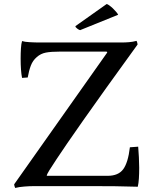

<svg xmlns="http://www.w3.org/2000/svg" viewBox="-20 -920 758 949"><path d="M507 -900Q511 -900 520 -893.5Q529 -887 538 -878.5Q547 -870 554.5 -861Q562 -852 564 -847L376 -771Q365 -774 354 -786Q353 -787 353 -791ZM145 0Q127 0 100.5 2Q74 4 55 9Q53 5 51.5 -0.5Q50 -6 50 -9L509 -659Q510 -660 510 -662Q510 -665 503 -665H279Q232 -665 206.5 -660Q181 -655 162 -638Q142 -621 132.5 -596Q123 -571 117 -537L89 -535Q82 -570 82 -631Q82 -657 83.5 -680.5Q85 -704 89 -717Q95 -715 105 -713.5Q115 -712 126.5 -711.5Q138 -711 149 -710.5Q160 -710 168 -710H581Q599 -710 617.5 -711.5Q636 -713 655 -718Q657 -714 658.5 -708.5Q660 -703 660 -700Q572 -579 506 -486.5Q440 -394 392 -326Q344 -258 312 -211Q280 -164 260 -134Q213 -64 211 -53Q211 -51 213 -51H512Q565 -51 589 -83.5Q613 -116 622 -192L663 -195Q665 -170 666.5 -142.5Q668 -115 668 -91Q668 -62 666.5 -38Q665 -14 661 3Q603 1 550.5 0.5Q498 0 453 0Z"/></svg>

Font: Lusitana
Style: Regular
Weight: 400
Designer: Ana Paula Megda
Foundry: Ana Paula Megda
Version: Version 1.000; ttfautohint (v1.1) -l 8 -r 50 -G 200 -x 14 -D